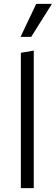

<svg xmlns="http://www.w3.org/2000/svg" viewBox="-20 -980 291 1000"><path d="M88.6 0V-705L155.8 -716.5V0ZM87 -788.1 168.8 -960H250.5L142.6 -788.1Z"/></svg>

Font: Ysabeau
Style: Bold
Weight: 700
Designer: Christian Thalmann (Catharsis Fonts)
Version: Version 2.000;gftools[0.9.27.dev2+g8671c4b]